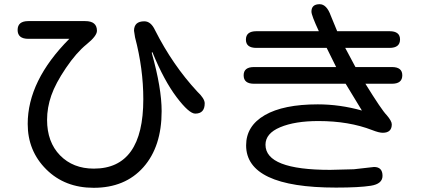

<svg xmlns="http://www.w3.org/2000/svg" viewBox="-20 -851 2040 910"><path d="M308.6 -667H114.3Q63.5 -667 63.5 -709Q63.5 -751 114.3 -751H383.8Q439.5 -751 439.5 -705.1Q439.5 -680.7 390.6 -641.1Q341.8 -601.6 292.5 -528.8Q243.2 -456.1 223.1 -398.4Q203.1 -340.8 203.1 -283.2Q203.1 -177.7 264.6 -114.7Q326.2 -51.8 424.8 -51.8Q659.2 -51.8 659.2 -380.9Q659.2 -525.4 620.1 -673.8L615.2 -705.1Q615.2 -750 664.1 -750Q695.3 -750 714.8 -708Q798.8 -542 915 -417Q950.2 -383.8 950.2 -361.3Q950.2 -312.5 905.3 -312.5Q876 -312.5 816.9 -390.6Q757.8 -468.8 703.1 -601.6Q702.1 -604.5 701.2 -603.5V-604.5L699.2 -600.6Q746.1 -433.6 746.1 -324.2Q746.1 -156.2 659.7 -58.6Q573.2 39.1 423.8 39.1Q287.1 39.1 199.2 -48.3Q111.3 -135.7 111.3 -263.7Q111.3 -468.8 308.6 -667Z M1618.2 -454.1H1183.6Q1134.8 -454.1 1134.8 -494.1Q1134.8 -533.2 1183.6 -533.2H1573.2L1528.3 -624H1195.3Q1145.5 -624 1145.5 -663.1Q1145.5 -703.1 1195.3 -703.1H1491.2Q1456.1 -778.3 1456.1 -795.9Q1456.1 -831.1 1495.1 -831.1Q1528.3 -831.1 1547.9 -776.4L1578.1 -703.1H1826.2Q1876 -703.1 1876 -664.1Q1876 -624 1826.2 -624H1616.2L1663.1 -536.1L1665 -533.2H1837.9Q1886.7 -533.2 1886.7 -494.1Q1886.7 -454.1 1837.9 -454.1H1711.9Q1789.1 -329.1 1812.5 -305.7Q1836.9 -277.3 1836.9 -261.7Q1836.9 -221.7 1793.9 -221.7Q1776.4 -221.7 1744.1 -234.4Q1633.8 -277.3 1489.3 -277.3Q1377.9 -277.3 1308.1 -248Q1238.3 -218.8 1238.3 -165Q1238.3 -45.9 1544.9 -45.9L1657.2 -48.8L1752.9 -59.6Q1793 -59.6 1793 -17.6Q1793 20.5 1737.8 29.3Q1682.6 38.1 1572.3 38.1Q1359.4 38.1 1252.9 -12.2Q1146.5 -62.5 1146.5 -162.1Q1146.5 -253.9 1234.9 -305.2Q1323.2 -356.4 1486.3 -356.4Q1590.8 -356.4 1695.3 -327.1Z"/></svg>

Font: MotoyaLMaru
Style: W3 mono
Weight: 400
Version: Version 1.01